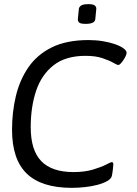

<svg xmlns="http://www.w3.org/2000/svg" viewBox="-20 -899 659 925"><path d="M407 -706Q443 -706 476 -700.5Q509 -695 534.5 -686Q560 -677 575 -666Q590 -655 590 -645Q590 -639 585.5 -629Q581 -619 574.5 -609.5Q568 -600 561.5 -593Q555 -586 550 -586Q544 -586 525 -597Q506 -608 473 -619Q440 -630 392 -630Q296 -630 238 -584.5Q180 -539 154 -461.5Q128 -384 128 -286Q128 -175 179 -122.5Q230 -70 334 -70Q388 -70 428 -82Q468 -94 491 -106Q514 -118 519 -118Q520 -118 523 -116.5Q526 -115 526 -107Q526 -104 524 -85Q522 -66 519 -52Q516 -38 497 -27Q478 -16 449.5 -8.5Q421 -1 388.5 2.5Q356 6 326 6Q180 6 109 -62.5Q38 -131 38 -274Q38 -359 56.5 -436.5Q75 -514 117 -575Q159 -636 230 -671Q301 -706 407 -706ZM406 -879Q428 -879 436 -873Q444 -867 444 -857L439 -806Q436 -784 393 -784Q370 -784 362.5 -789.5Q355 -795 355 -806L360 -857Q362 -867 372 -873Q382 -879 406 -879Z"/></svg>

Font: Asap VF Beta
Style: Italic
Weight: 400
Italic angle: -6°
Designer: Pablo Cosgaya
Foundry: Pablo Cosgaya
Version: Version 1.007